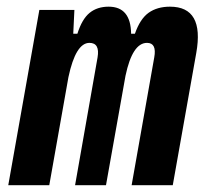

<svg xmlns="http://www.w3.org/2000/svg" viewBox="-20 -547 626 567"><path d="M199.7 -517.6 196.3 -447.3H208.5Q222.2 -490.7 244.6 -509Q267.1 -527.3 300.8 -527.3Q366.2 -527.3 367.2 -447.3H378.4Q393.6 -491.2 418.9 -509.3Q444.3 -527.3 481.9 -527.3Q584 -527.3 559.6 -390.6L490.2 0H368.7L435.5 -377.4Q443.4 -420.4 414.1 -420.4Q371.1 -420.4 350.6 -323.2L293 0H201.7L268.1 -377.4Q275.4 -420.4 244.1 -420.4Q203.6 -420.4 182.1 -319.3L125.5 0H4.4L96.2 -517.6Z"/></svg>

Font: Cascadia Mono NF SemiBold
Style: Italic
Weight: 600
Italic angle: -10°
Monospace: yes
Designer: Aaron Bell
Foundry: Saja Typeworks
Version: Version 2404.023; ttfautohint (v1.8.4)